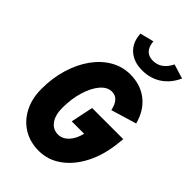

<svg xmlns="http://www.w3.org/2000/svg" viewBox="-278 -1049 1159 1159"><g transform="rotate(45 301.0 -469.5)"><path d="M291 9Q216 9 159 -26Q102 -61 70 -123.5Q38 -186 38 -268Q38 -361 62.5 -441.5Q87 -522 130 -582Q173 -642 231 -675.5Q289 -709 356 -709Q444 -709 505.5 -660.5Q567 -612 590 -524L427 -475Q410 -557 351 -557Q312 -557 279.5 -519Q247 -481 227.5 -417Q208 -353 208 -275Q208 -214 234 -178.5Q260 -143 303 -143Q341 -143 370 -174Q399 -205 412 -258H306L336 -402H602L597 -357Q585 -249 542 -166.5Q499 -84 434 -37.5Q369 9 291 9ZM389 -776Q316 -776 272 -816Q228 -856 225 -926L313 -948Q320 -863 394 -863Q464 -863 502 -940L594 -912Q565 -847 512 -811.5Q459 -776 389 -776Z"/></g></svg>

Font: Red Hat Mono
Style: Bold Italic
Weight: 700
Italic angle: -12°
Monospace: yes
Designer: Pentagram, MCKL
Foundry: Pentagram, MCKL
Version: Version 1.023; ttfautohint (v1.8.3)